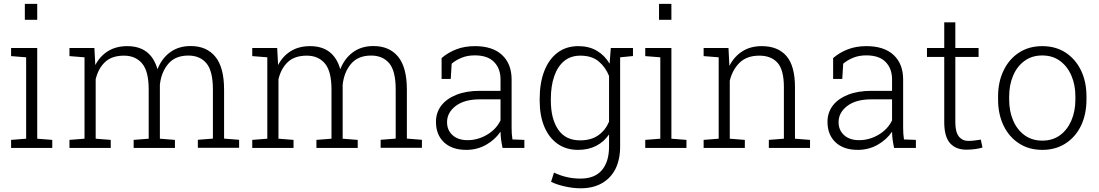

<svg xmlns="http://www.w3.org/2000/svg" viewBox="-20 -782 5809 1015"><path d="M176.8 -761.7V-677.2H111.3V-761.7ZM256.3 -42.5V0H38.6V-42.5L118.2 -48.8V-479L38.6 -485.4V-528.3H176.8V-48.8Z M565.4 -42.5V0H347.2V-42.5L426.8 -48.8V-479L347.2 -485.4V-528.3H479L483.9 -438Q508.3 -485.4 551 -511.7Q593.8 -538.1 652.8 -538.1Q777.8 -538.1 812.5 -416Q835 -473.1 879.6 -505.9Q924.3 -538.6 987.8 -538.6Q1072.3 -538.6 1118.4 -482.2Q1164.6 -425.8 1164.6 -308.1V-49.3L1244.1 -43V-0.5H1025.9V-43L1105.5 -49.3V-309.1Q1105.5 -407.2 1071 -447.8Q1036.6 -488.3 975.6 -488.3Q906.7 -488.3 869.6 -444.6Q832.5 -400.9 825.2 -334V-48.8L904.8 -42.5V0H686.5V-42.5L766.1 -48.8V-309.1Q766.1 -405.3 731.2 -446.5Q696.3 -487.8 635.3 -487.8Q570.8 -487.8 534.9 -453.6Q499 -419.4 485.8 -362.8V-48.8Z M1531.7 -42.5V0H1313.5V-42.5L1393.1 -48.8V-479L1313.5 -485.4V-528.3H1445.3L1450.2 -438Q1474.6 -485.4 1517.3 -511.7Q1560.1 -538.1 1619.1 -538.1Q1744.1 -538.1 1778.8 -416Q1801.3 -473.1 1845.9 -505.9Q1890.6 -538.6 1954.1 -538.6Q2038.6 -538.6 2084.7 -482.2Q2130.9 -425.8 2130.9 -308.1V-49.3L2210.4 -43V-0.5H1992.2V-43L2071.8 -49.3V-309.1Q2071.8 -407.2 2037.4 -447.8Q2002.9 -488.3 1941.9 -488.3Q1873 -488.3 1835.9 -444.6Q1798.8 -400.9 1791.5 -334V-48.8L1871.1 -42.5V0H1652.8V-42.5L1732.4 -48.8V-309.1Q1732.4 -405.3 1697.5 -446.5Q1662.6 -487.8 1601.6 -487.8Q1537.1 -487.8 1501.2 -453.6Q1465.3 -419.4 1452.1 -362.8V-48.8Z M2444.8 10.3Q2369.6 10.3 2327.1 -29.8Q2284.7 -69.8 2284.7 -138.2Q2284.7 -187 2313 -224.1Q2341.3 -260.7 2393.3 -281.2Q2445.3 -301.8 2516.6 -301.8H2626V-362.3Q2626 -419.4 2592 -454.3Q2558.1 -489.3 2489.7 -489.3Q2451.2 -489.3 2420.7 -476.8Q2390.1 -464.4 2367.7 -445.3L2362.8 -364.7H2314.5V-475.1Q2348.6 -504.4 2392.1 -521.2Q2435.5 -538.1 2490.7 -538.1Q2584 -538.1 2634.3 -491.2Q2684.6 -444.3 2684.6 -361.3V-106.4Q2684.6 -90.8 2685.5 -75.4Q2686.5 -60.1 2689 -44.9L2752 -42.5V0H2636.7Q2630.9 -28.8 2628.7 -46.4Q2626.5 -64 2626 -85.9Q2597.2 -43.5 2549.8 -16.6Q2502.4 10.3 2444.8 10.3ZM2451.7 -41Q2505.9 -41 2554.4 -69.6Q2603 -98.1 2626 -145.5V-256.8H2516.1Q2435.1 -256.8 2389.2 -221.9Q2343.3 -187 2343.3 -136.2Q2343.3 -93.8 2372.6 -67.4Q2401.9 -41 2451.7 -41Z M3326.2 -528.3V-485.8L3258.3 -479V-6.8Q3258.3 60.5 3233.9 110.4Q3209 159.7 3162.1 186.5Q3115.2 213.4 3049.8 213.4Q3011.2 213.4 2968.3 204.1Q2925.3 194.8 2893.1 179.2L2908.7 130.4Q2939.9 145.5 2974.9 153.8Q3009.8 162.1 3048.8 162.1Q3124 162.1 3161.9 117.4Q3199.7 72.8 3199.7 -6.8V-71.3Q3173.3 -32.7 3132.1 -11.2Q3090.8 10.3 3036.1 10.3Q2972.7 10.3 2927.2 -22Q2881.8 -54.2 2857.4 -112.5Q2833 -170.9 2833 -249.5V-259.8Q2833 -343.8 2857.4 -406.7Q2881.8 -469.2 2927.5 -503.7Q2973.1 -538.1 3037.1 -538.1Q3093.8 -538.1 3135.3 -513.7Q3176.8 -489.3 3202.6 -445.3L3209 -528.3ZM3199.7 -138.7V-380.4Q3181.2 -426.8 3145 -457.3Q3108.9 -487.8 3047.9 -487.8Q2996.6 -487.8 2961.9 -459Q2927.2 -429.7 2909.7 -378.4Q2892.1 -327.1 2892.1 -259.8V-249.5Q2892.1 -153.8 2930.9 -96.9Q2969.7 -40 3046.9 -40Q3104.5 -40 3142.3 -66.4Q3180.2 -92.8 3199.7 -138.7Z M3529.3 -761.7V-677.2H3463.9V-761.7ZM3608.9 -42.5V0H3391.1V-42.5L3470.7 -48.8V-479L3391.1 -485.4V-528.3H3529.3V-48.8Z M3917.5 -42.5V0H3699.7V-42.5L3779.3 -48.8V-479L3699.7 -485.4V-528.3H3831.1L3835.9 -433.6Q3861.3 -483.4 3904.3 -510.7Q3947.3 -538.1 4006.8 -538.1Q4092.8 -538.1 4137.7 -485.6Q4182.6 -433.1 4182.6 -321.3V-48.8L4262.2 -42.5V0H4044.4V-42.5L4124 -48.8V-320.8Q4124 -412.6 4090.3 -450.2Q4056.6 -487.8 3994.1 -487.8Q3928.7 -487.8 3890.6 -451.2Q3852.5 -414.6 3837.9 -355.5V-48.8Z M4514.6 10.3Q4439.5 10.3 4397 -29.8Q4354.5 -69.8 4354.5 -138.2Q4354.5 -187 4382.8 -224.1Q4411.1 -260.7 4463.1 -281.2Q4515.1 -301.8 4586.4 -301.8H4695.8V-362.3Q4695.8 -419.4 4661.9 -454.3Q4627.9 -489.3 4559.6 -489.3Q4521 -489.3 4490.5 -476.8Q4460 -464.4 4437.5 -445.3L4432.6 -364.7H4384.3V-475.1Q4418.5 -504.4 4461.9 -521.2Q4505.4 -538.1 4560.5 -538.1Q4653.8 -538.1 4704.1 -491.2Q4754.4 -444.3 4754.4 -361.3V-106.4Q4754.4 -90.8 4755.4 -75.4Q4756.3 -60.1 4758.8 -44.9L4821.8 -42.5V0H4706.5Q4700.7 -28.8 4698.5 -46.4Q4696.3 -64 4695.8 -85.9Q4667 -43.5 4619.6 -16.6Q4572.3 10.3 4514.6 10.3ZM4521.5 -41Q4575.7 -41 4624.3 -69.6Q4672.9 -98.1 4695.8 -145.5V-256.8H4585.9Q4504.9 -256.8 4459 -221.9Q4413.1 -187 4413.1 -136.2Q4413.1 -93.8 4442.4 -67.4Q4471.7 -41 4521.5 -41Z M5088.9 9.3Q5033.2 9.3 5002.4 -25.1Q4971.7 -59.6 4971.7 -136.2V-481H4880.4V-528.3H4971.7V-664.1H5030.3V-528.3H5153.3V-481H5030.3V-136.2Q5030.3 -83.5 5049.1 -60.3Q5067.9 -37.1 5099.1 -37.1Q5115.7 -37.1 5131.8 -39.3Q5147.9 -41.5 5165 -43.9L5173.8 -2Q5156.2 3.4 5133.8 6.3Q5111.3 9.3 5088.9 9.3Z M5490.7 10.3Q5418.9 10.3 5367.2 -23.9Q5314.5 -57.6 5285.4 -117.9Q5256.3 -178.2 5256.3 -255.9V-272Q5256.3 -349.6 5285.6 -409.7Q5314.5 -469.7 5366.9 -503.9Q5419.4 -538.1 5489.7 -538.1Q5561 -538.1 5613.3 -503.9Q5665.5 -469.7 5694.6 -409.9Q5723.6 -350.1 5723.6 -272V-255.9Q5723.6 -178.2 5694.8 -117.7Q5665.5 -57.6 5613 -23.7Q5560.5 10.3 5490.7 10.3ZM5490.7 -38.6Q5544.9 -38.6 5584 -67.4Q5623 -96.2 5644 -145.5Q5665 -194.8 5665 -255.9V-272Q5665 -333.5 5644 -381.8Q5623 -431.2 5583.7 -460Q5544.4 -488.8 5489.7 -488.8Q5435.1 -488.8 5396 -460Q5356.4 -431.2 5335.7 -381.8Q5314.9 -332.5 5314.9 -272V-255.9Q5314.9 -193.8 5335.9 -145.5Q5356.4 -96.7 5395.8 -67.6Q5435.1 -38.6 5490.7 -38.6Z"/></svg>

Font: Battambang Light
Style: Regular
Weight: 300
Designer: Danh Hong
Version: Version 8.002; ttfautohint (v1.8.3)